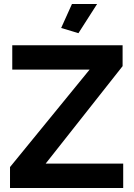

<svg xmlns="http://www.w3.org/2000/svg" viewBox="-20 -935 667 955"><path d="M370.1 -770 284.2 -795.9 337.9 -915H462.9ZM29.8 -104 425.8 -588.9H41V-710H589.8V-606L207 -121.1H592.8V0H29.8Z"/></svg>

Font: Rawline
Style: Bold
Weight: 700
Designer: Matt McInerney, Pablo Impallari, Rodrigo Fuenzalida
Foundry: Matt McInerney, Pablo Impallari, Rodrigo Fuenzalida
Version: Version 4.020;PS 004.020;hotconv 1.0.88;makeotf.lib2.5.64775